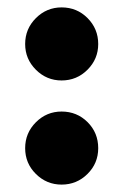

<svg xmlns="http://www.w3.org/2000/svg" viewBox="-20 -487 331 519"><path d="M146.5 -269.5Q106 -269.5 77 -298.5Q48 -327.5 48 -368Q48 -409 77 -438Q106 -467 146.5 -467Q188 -467 216.8 -438Q245.5 -409 245.5 -368Q245.5 -327.5 216.5 -298.5Q187.5 -269.5 146.5 -269.5ZM146.5 12Q106 12 77 -16.8Q48 -45.5 48 -86.5Q48 -127.5 77 -156.5Q106 -185.5 146.5 -185.5Q188 -185.5 216.8 -156.8Q245.5 -128 245.5 -86.5Q245.5 -45.5 216.5 -16.8Q187.5 12 146.5 12Z"/></svg>

Font: League Spartan ExtraBold
Style: Regular
Weight: 800
Foundry: The League of Moveable Type
Version: Version 2.002